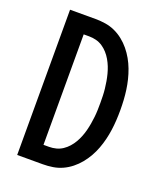

<svg xmlns="http://www.w3.org/2000/svg" viewBox="-136 -824 772 913"><g transform="rotate(20 250.0 -367.5)"><path d="M60 0V-735H189Q215 -735 240 -731Q265 -727 288 -716.5Q311 -706 331 -690Q351 -674 367 -654.5Q383 -635 395.5 -613Q408 -591 417 -567Q426 -543 432 -518.5Q438 -494 441.5 -469Q445 -444 446.5 -418.5Q448 -393 448 -368Q448 -342 446.5 -316.5Q445 -291 441.5 -266Q438 -241 432 -216.5Q426 -192 417 -168Q408 -144 395.5 -122Q383 -100 367 -80.5Q351 -61 331 -45Q311 -29 288 -18.5Q265 -8 240 -4Q215 0 189 0ZM189 -88Q207 -88 224.5 -92.5Q242 -97 257 -107Q272 -117 284 -130.5Q296 -144 305 -159.5Q314 -175 320.5 -191.5Q327 -208 331.5 -225.5Q336 -243 339 -260.5Q342 -278 344 -296Q346 -314 346.5 -332Q347 -350 347 -368Q347 -385 346.5 -403Q346 -421 344 -439Q342 -457 339 -474.5Q336 -492 331.5 -509.5Q327 -527 320.5 -543.5Q314 -560 305 -575.5Q296 -591 284 -604.5Q272 -618 257 -628Q242 -638 224.5 -642.5Q207 -647 189 -647H161V-88Z"/></g></svg>

Font: Zed Sans Semibold
Style: Regular
Weight: 600
Designer: Belleve Invis
Foundry: Belleve Invis
Version: Version 1.0.0; ttfautohint (v1.8.4)